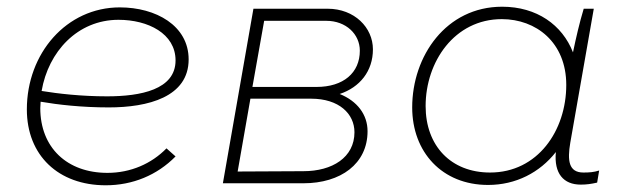

<svg xmlns="http://www.w3.org/2000/svg" viewBox="-20 -546 1858 572"><path d="M295 6C375 6 448 -24 503 -80L476 -104C431 -58 369 -31 300 -31C180 -31 100 -106 100 -224L101 -243C153 -234 224 -226 304 -226C421 -226 542 -257 542 -369C542 -470 444 -524 337 -524C178 -524 60 -387 60 -220C60 -83 154 6 295 6ZM104 -275C124 -392 211 -487 333 -487C421 -487 503 -446 503 -366C503 -279 399 -259 299 -259C222 -259 153 -267 104 -275Z M644 0H884C995 0 1075 -58 1075 -155C1075 -205 1044 -245 992 -266C1052 -286 1091 -334 1091 -399C1091 -464 1036 -520 956 -520H735ZM688 -35 726 -252H907C990 -252 1036 -207 1036 -152C1036 -77 970 -36 884 -36ZM732 -287 767 -484H952C1011 -484 1052 -444 1052 -395C1052 -329 1003 -287 923 -287Z M1710 4C1728 4 1741 2 1759 -2L1765 -38C1749 -33 1736 -32 1718 -32C1674 -32 1670 -68 1679 -121L1749 -520H1719C1706 -477 1696 -433 1687 -390C1655 -472 1579 -526 1476 -526C1309 -526 1208 -379 1208 -226C1208 -93 1297 5 1434 5C1517 5 1588 -32 1636 -93C1630 -29 1659 4 1710 4ZM1475 -489C1577 -489 1667 -420 1667 -293C1667 -157 1582 -32 1440 -32C1323 -32 1248 -112 1248 -230C1248 -362 1334 -489 1475 -489Z"/></svg>

Font: Fixel Display 20240404 ExLight
Style: Italic
Weight: 200
Italic angle: -10°
Designer: AlfaBravo + MacPaw
Foundry: Kyrylo Tkachov, Marchela Mozhyna, Serhii Makarenko, Maria Weinstein, Zakhar Kryvoshyya
Version: Version 1.211;Glyphs 3.2 (3225)